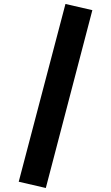

<svg xmlns="http://www.w3.org/2000/svg" viewBox="-20 -836 560 968"><path d="M310 -816 445.6 -784.8 211 111.8 74.4 80.2Z"/></svg>

Font: Firava
Style: Regular
Weight: 400
Designer: Carrois Corporate & Edenspiekermann AG
Foundry: Greg Finn Gibson
Version: Version 5.000